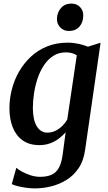

<svg xmlns="http://www.w3.org/2000/svg" viewBox="-20 -798 599 1069"><path d="M454 35.5Q446 96 418.2 137.5Q390.5 179 350.2 203.8Q310 228.5 264.2 239.8Q218.5 251 174 251Q149.5 251 124 247.2Q98.5 243.5 77.8 238.2Q57 233 45.5 227L71 136Q80 145 101 156.8Q122 168.5 149 177.5Q176 186.5 203.5 186.5Q240.5 186.5 266 175.5Q291.5 164.5 306.8 138Q322 111.5 328.5 65.5L345.5 -61.5Q330 -43.5 308.5 -27Q287 -10.5 259.5 -0.2Q232 10 199.5 10Q143 10 106 -16.5Q69 -43 50.8 -89.5Q32.5 -136 32.5 -195Q32.5 -247 45.8 -299.5Q59 -352 85.8 -398.8Q112.5 -445.5 151.5 -482Q190.5 -518.5 242 -539.5Q293.5 -560.5 357 -560.5Q388 -560.5 418.5 -553.8Q449 -547 469.5 -538L540 -560ZM407.5 -490Q396 -498 380.2 -502.2Q364.5 -506.5 347 -506.5Q307 -506.5 276.8 -487Q246.5 -467.5 224.8 -434.8Q203 -402 189.5 -361.8Q176 -321.5 169.5 -278.8Q163 -236 163 -197Q163 -164 168.5 -138.2Q174 -112.5 184.8 -95Q195.5 -77.5 210.2 -68.5Q225 -59.5 243.5 -59.5Q267.5 -59.5 289 -70Q310.5 -80.5 327.2 -97.2Q344 -114 354.5 -132.5ZM362.5 -625.5Q334.5 -625.5 315.2 -645.8Q296 -666 297 -694.5Q298.5 -730 320 -754Q341.5 -778 377.5 -778Q408.5 -778 426.2 -758.2Q444 -738.5 443.5 -711.5Q443.5 -674.5 422.5 -650Q401.5 -625.5 362.5 -625.5Z"/></svg>

Font: Merriweather 36pt SemiBold
Style: Italic
Weight: 600
Italic angle: -7.8°
Version: Version 2.101